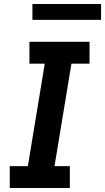

<svg xmlns="http://www.w3.org/2000/svg" viewBox="-20 -945 528 965"><path d="M29 0V-110H120L205 -625H128V-735H430V-625H339L254 -110H331V0ZM143 -845V-925H488V-845Z"/></svg>

Font: Iosevka Etoile Extrabold
Style: Italic
Weight: 800
Italic angle: -9°
Designer: Belleve Invis
Foundry: Belleve Invis
Version: Version 22.1.2; ttfautohint (v1.8.4)